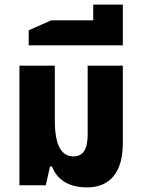

<svg xmlns="http://www.w3.org/2000/svg" viewBox="-20 -801 609 830"><path d="M356 9C460 9 511 -61 511 -183V-517H359V-220C359 -152 337 -125 298 -125C246 -125 217 -171 217 -281V-517H64V0H178L196 -81H205C225 -29 271 9 356 9Z M383 -781V-713H201L104 -670V-605H511V-781Z"/></svg>

Font: Noto Sans Thai UI Condensed Extra
Style: Regular
Weight: 800
Width: 3
Designer: Monotype Design Team
Foundry: Monotype Imaging Inc.
Version: Version 1.901